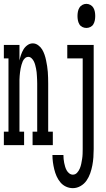

<svg xmlns="http://www.w3.org/2000/svg" viewBox="-29 -753 549 996"><path d="M-9 0V-70H15V-450H-9V-520H72V-439Q75 -454 80 -468.5Q85 -483 92.5 -496Q100 -509 113 -518.5Q126 -528 141 -528Q156 -528 169 -518.5Q182 -509 189.5 -496.5Q197 -484 202 -469.5Q207 -455 210 -440Q213 -425 215.5 -410Q218 -395 219 -380Q220 -365 220.5 -350Q221 -335 221 -320V-70H245V0H140V-70H164V-320Q164 -330 163.5 -339.5Q163 -349 162.5 -359Q162 -369 161 -378.5Q160 -388 158 -397.5Q156 -407 153.5 -416.5Q151 -426 146.5 -435Q142 -444 134.5 -451Q127 -458 118 -458Q108 -458 100.5 -451Q93 -444 89 -435Q85 -426 82.5 -416.5Q80 -407 78 -397.5Q76 -388 75 -378.5Q74 -369 73 -359Q72 -349 72 -339.5Q72 -330 72 -320V-70H96V0ZM419 -608Q408 -608 398 -613Q388 -618 382.5 -627.5Q377 -637 375 -648Q373 -659 373 -670Q373 -681 375 -692Q377 -703 382.5 -712.5Q388 -722 398 -727.5Q408 -733 419 -733Q430 -733 440 -727.5Q450 -722 455.5 -712.5Q461 -703 463 -692Q465 -681 465 -670Q465 -659 463 -648Q461 -637 455.5 -627.5Q450 -618 440 -613Q430 -608 419 -608ZM349 223Q330 223 313 215Q296 207 284 192.5Q272 178 264.5 161Q257 144 252.5 125.5Q248 107 245.5 88.5Q243 70 243 51H300Q300 62 301 72Q302 82 304 92Q306 102 309 112Q312 122 317 131Q322 140 330.5 146.5Q339 153 349 153Q362 153 371 143Q380 133 385 121Q390 109 392.5 96.5Q395 84 397 71.5Q399 59 399.5 46Q400 33 400 20V-450H320V-520H457V20Q457 41 455.5 62.5Q454 84 450 105Q446 126 439 146Q432 166 420 183.5Q408 201 389 212Q370 223 349 223Z"/></svg>

Font: Iosevka Slab
Style: Regular
Weight: 400
Monospace: yes
Designer: Belleve Invis
Foundry: Belleve Invis
Version: Version 11.2.4; ttfautohint (v1.8.3)